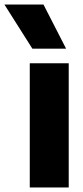

<svg xmlns="http://www.w3.org/2000/svg" viewBox="-88 -828 368 848"><path d="M43.5 0V-548.5H215.5V0ZM55 -613 -68.5 -808H104L204 -613Z"/></svg>

Font: Encode Sans Condensed Condensed ExtraBold
Style: Regular
Weight: 800
Width: 3
Designer: Multiple Designers
Foundry: Impallari Type
Version: Version 3.000; ttfautohint (v1.8.3) -l 8 -r 50 -G 200 -x 14 